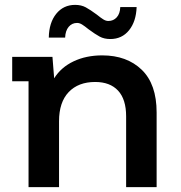

<svg xmlns="http://www.w3.org/2000/svg" viewBox="-20 -767 740 787"><path d="M622 -306V0H497V-290Q497 -360 464 -395.5Q431 -431 370 -431Q301 -431 261.5 -389.5Q222 -348 222 -270V0H97V-434H30V-534H195L202 -446Q230 -491 281.5 -515.5Q333 -540 399 -540Q500 -540 561 -481Q622 -422 622 -306ZM343 -647Q327 -660 316.5 -666.5Q306 -673 296 -673Q275 -673 261.5 -657Q248 -641 247 -613H180Q181 -674 210.5 -710.5Q240 -747 288 -747Q313 -747 331.5 -737Q350 -727 377 -707Q393 -694 403.5 -687.5Q414 -681 424 -681Q445 -681 458.5 -696Q472 -711 473 -738H540Q538 -679 509 -643Q480 -607 432 -607Q407 -607 388.5 -617Q370 -627 343 -647Z"/></svg>

Font: mBank SemiBold
Style: Regular
Weight: 600
Designer: Julieta Ulanovsky
Foundry: Julieta Ulanovsky
Version: Version 7.200